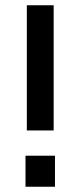

<svg xmlns="http://www.w3.org/2000/svg" viewBox="-20 -710 305 730"><path d="M77 0V-118H189V0ZM82 -214V-690H184V-214Z"/></svg>

Font: Oxanium ExtraLight Medium
Style: Regular
Weight: 500
Version: Version 2.000